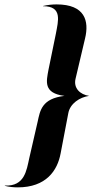

<svg xmlns="http://www.w3.org/2000/svg" viewBox="-36 -724 469 850"><path d="M130.5 -184.5 93.5 -23.5C81.5 31.5 72.5 100.5 -12.5 97.5C-13.5 97.5 -14.5 97.5 -15.5 98.5C3.5 103.5 23.5 105.5 42.5 105.5C168 105.5 218.5 31.5 232.5 -45.5L266.5 -223.5C274.5 -265.5 316.5 -293.5 358.5 -299.5C318.5 -305.5 288.5 -333.5 298.5 -375.5L340.5 -553.5C359.5 -631.5 340 -704.5 214.5 -704.5C195.5 -704.5 175.5 -702.5 154.5 -697.5C153.5 -696.5 154.5 -696.5 155.5 -696.5C241.5 -696.5 221.5 -630.5 211.5 -575.5L178.5 -414.5C169.5 -364.5 154.5 -311.5 249.5 -299.5C148.5 -287.5 141.5 -234.5 130.5 -184.5Z"/></svg>

Font: Beautique Display
Style: Bold
Weight: 700
Italic angle: -12°
Designer: Nhat-Quang Ngo
Version: Version 1.100;Glyphs 3.2.3 (3260)